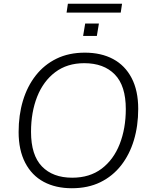

<svg xmlns="http://www.w3.org/2000/svg" viewBox="-20 -993 799 1021"><path d="M362 8Q276 8 212.5 -26Q149 -60 114 -127.5Q79 -195 79 -291Q79 -381 102 -457.5Q125 -534 170 -591.5Q215 -649 280.5 -681Q346 -713 431 -713Q518 -713 581.5 -679Q645 -645 680 -578Q715 -511 715 -414Q715 -324 692 -247.5Q669 -171 624 -113.5Q579 -56 513.5 -24Q448 8 362 8ZM364 -48Q457 -48 520.5 -96Q584 -144 616.5 -227Q649 -310 649 -413Q649 -537 590.5 -597Q532 -657 428 -657Q337 -657 273.5 -609Q210 -561 177.5 -478.5Q145 -396 145 -292Q145 -168 203 -108Q261 -48 364 -48ZM334 -926 341 -973H629L622 -926ZM422 -802 433 -868H506L495 -802Z"/></svg>

Font: Nunito Sans 12pt Light
Style: Italic
Weight: 300
Italic angle: -9°
Designer: Vernon Adams
Foundry: Vernon Adams
Version: Version 3.101;gftools[0.9.27]